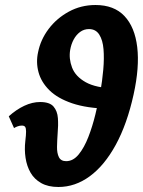

<svg xmlns="http://www.w3.org/2000/svg" viewBox="-20 -731 570 766"><path d="M81 -168Q84 -193 84 -206Q84 -219 80.5 -224.5Q77 -230 67 -230Q59 -230 50.5 -227Q42 -224 36 -220L15 -267Q45 -294 77 -309Q109 -324 140 -324Q178 -324 193.5 -306Q209 -288 211 -259.5Q213 -231 210 -199Q208 -171 207.5 -145.5Q207 -120 215 -104Q223 -88 244 -88Q272 -88 294 -115Q316 -142 332.5 -184.5Q349 -227 360.5 -274.5Q372 -322 380 -362Q388 -408 392 -453Q396 -498 393 -534.5Q390 -571 376 -593Q362 -615 335 -615Q315 -615 299.5 -603.5Q284 -592 274 -573.5Q264 -555 260 -532Q254 -497 267.5 -461.5Q281 -426 322 -403Q363 -380 439 -378L415 -297Q326 -299 267.5 -319Q209 -339 176.5 -371.5Q144 -404 133.5 -443.5Q123 -483 132 -523Q142 -573 174 -615.5Q206 -658 254.5 -684.5Q303 -711 361 -711Q435 -711 476.5 -667Q518 -623 527.5 -543Q537 -463 513 -354Q487 -236 442 -153.5Q397 -71 338.5 -28Q280 15 213 15Q172 15 144.5 -0.5Q117 -16 102 -42Q87 -68 82 -101Q77 -134 81 -168Z"/></svg>

Font: Ysabeau Infant ExtraBold
Style: Italic
Weight: 800
Italic angle: -12°
Designer: Christian Thalmann (Catharsis Fonts)
Version: Version 2.001;gftools[0.9.30]; featfreeze: ss01,ss02,lnum